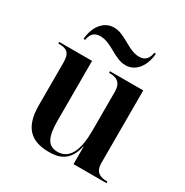

<svg xmlns="http://www.w3.org/2000/svg" viewBox="-174 -893 1003 1043"><g transform="rotate(30 327.5 -371.5)"><path d="M399 -606C466 -606 507 -669 512 -743H502C497 -713 484 -683 440 -683C371 -683 316 -753 245 -753C177 -753 136 -689 131 -616H141C147 -644 157 -675 204 -675C275 -675 328 -606 399 -606ZM275 10C332 10 400 -4 422 -110H424V0H631V-10H627C586 -10 552 -23 552 -82V-536H343V-526H347C388 -526 422 -513 422 -452V-208C422 -90 392 -14 314 -14C253 -14 231 -60 231 -162V-536H25V-526H28C79 -526 101 -512 101 -448V-184C101 -48 158 10 275 10Z"/></g></svg>

Font: Noto Serif Display SemiBold
Style: Regular
Weight: 600
Designer: Monotype Design Team
Foundry: Monotype Imaging Inc.
Version: Version 2.009